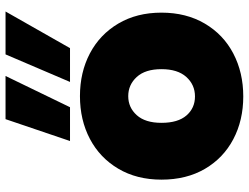

<svg xmlns="http://www.w3.org/2000/svg" viewBox="-120 -750 877 676"><g transform="rotate(-90 318.0 -411.5)"><path d="M317 7Q233 7 166.5 -28Q100 -63 62 -128Q24 -193 24 -281Q24 -368 62.5 -433Q101 -498 167.5 -533Q234 -568 318 -568Q402 -568 468.5 -533Q535 -498 573.5 -433Q612 -368 612 -281Q612 -194 573.5 -128.5Q535 -63 468 -28Q401 7 317 7ZM317 -163Q358 -163 385.5 -193.5Q413 -224 413 -281Q413 -338 385.5 -368Q358 -398 318 -398Q278 -398 251 -368Q224 -338 224 -281Q224 -223 250 -193Q276 -163 317 -163ZM279 -603H160L237 -830H389ZM487 -603H368L465 -830H616Z"/></g></svg>

Font: Fz Poppins ExtBd
Style: Regular
Weight: 800
Designer: Ninad Kale (Devanagari), Jonny Pinhorn (Latin)
Foundry: Indian Type Foundry
Version: Vit hóa bi Vntype.Com & FontZin.Com